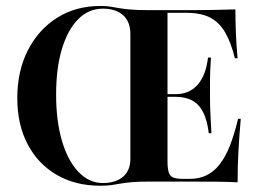

<svg xmlns="http://www.w3.org/2000/svg" viewBox="-20 -602 864 634"><path d="M311.3 11.3Q229 11.3 167.3 -24.6Q105.6 -60.5 71.4 -125.4Q37.1 -190.3 37.1 -278.2Q37.1 -367.7 72.2 -436.3Q107.3 -504.8 169 -543.5Q230.6 -582.3 311.3 -582.3Q330.6 -582.3 344 -580.2Q357.3 -578.2 372.2 -575.4Q387.1 -572.6 410.1 -570.6Q433.1 -568.5 472.6 -568.5H599.2Q655.6 -568.5 693.5 -569.4Q731.5 -570.2 757.3 -571Q757.3 -533.1 758.9 -492.7Q760.5 -452.4 764.5 -409.7H755.6Q742.7 -462.1 723.4 -495.2Q704 -528.2 673.8 -544Q643.5 -559.7 595.2 -559.7H533.1V-71Q533.1 -46 537.1 -33.1Q541.1 -20.2 552.4 -15.7Q563.7 -11.3 585.5 -11.3H605.6Q637.9 -11.3 662.5 -23.4Q687.1 -35.5 706 -60.1Q725 -84.7 739.5 -121.8Q754 -158.9 766.1 -209.7H775Q770.2 -154.8 767.3 -102.8Q764.5 -50.8 764.5 0Q735.5 -1.6 694 -2Q652.4 -2.4 589.5 -2.4H559.7Q543.5 -2.4 533.1 -2.4Q522.6 -2.4 513.7 -2.4Q504.8 -2.4 495.6 -2.4Q486.3 -2.4 472.6 -2.4Q436.3 -2.4 414.1 -0.4Q391.9 1.6 377 4.4Q362.1 7.3 347.2 9.3Q332.3 11.3 311.3 11.3ZM319.4 2.4Q362.1 2.4 386.3 -18.5Q410.5 -39.5 410.5 -76.6V-490.3Q410.5 -529.8 386.7 -551.6Q362.9 -573.4 319.4 -573.4Q272.6 -573.4 237.9 -538.3Q203.2 -503.2 184.3 -439.9Q165.3 -376.6 165.3 -289.5Q165.3 -202.4 184.7 -136.7Q204 -71 239.1 -34.3Q274.2 2.4 319.4 2.4ZM508.1 -282.3V-291.1H630.6V-282.3ZM669.4 -162.1Q664.5 -204 651.2 -230.6Q637.9 -257.3 615.3 -269.8Q592.7 -282.3 559.7 -282.3V-291.1Q604.8 -291.1 632.3 -321.8Q659.7 -352.4 666.9 -412.1H676.6Q673.4 -362.9 673.4 -336.3Q673.4 -309.7 673.4 -287.1Q673.4 -269.4 673.8 -252Q674.2 -234.7 675.4 -212.9Q676.6 -191.1 678.2 -162.1Z"/></svg>

Font: Playfair 144pt SemiCondensed
Style: Bold
Weight: 700
Width: 4
Designer: Claus Eggers Sørensen
Foundry: Claus Eggers Sørensen
Version: Version 2.203